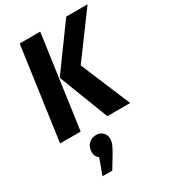

<svg xmlns="http://www.w3.org/2000/svg" viewBox="-239 -809 1103 1246"><g transform="rotate(-30 312.5 -185.5)"><path d="M19 0 116 -693H270L173 0ZM373 0 230 -370 465 -693H625L388 -372L544 0ZM316 135Q316 157 308 175.5Q300 194 279 231L224 322H151L194 204Q168 186 168 153Q168 116 190.5 92.5Q213 69 247 69Q278 69 297 88Q316 107 316 135Z"/></g></svg>

Font: Fira Sans Condensed
Style: Bold Italic
Weight: 700
Width: 3
Italic angle: -8°
Designer: Carrois Corporate & Edenspiekermann AG
Foundry: Carrois Corporate GbR & Edenspiekermann AG
Version: Version 4.203